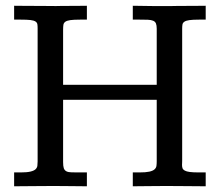

<svg xmlns="http://www.w3.org/2000/svg" viewBox="-20 -650 767 670"><path d="M29.3 -629.9Q45.4 -629.9 63.5 -629.6Q81.5 -629.4 100.6 -629.4Q119.6 -629.4 138.7 -629.2Q157.7 -628.9 175.3 -628.9Q177.2 -628.9 190.4 -629.2Q203.6 -629.4 220.7 -629.4Q237.8 -629.4 255.1 -629.6Q272.5 -629.9 283.2 -629.9V-581.5H259.8Q237.3 -581.5 225.3 -579.8Q213.4 -578.1 207.8 -574Q202.1 -569.8 201.2 -563Q200.2 -556.2 200.2 -545.9V-354H526.9V-549.8Q526.9 -561.5 524.2 -568.1Q521.5 -574.7 514.4 -577.6Q507.3 -580.6 495.8 -581.1Q484.4 -581.5 466.8 -581.5H443.4V-629.9Q479 -628.9 513.7 -628.9Q548.3 -628.9 579.6 -628.9Q581.5 -628.9 595.7 -629.2Q609.9 -629.4 628.7 -629.4Q647.5 -629.4 666.7 -629.6Q686 -629.9 697.8 -629.9V-581.5H674.8Q652.8 -581.5 640.9 -579.8Q628.9 -578.1 623.3 -574.2Q617.7 -570.3 616.7 -564.5Q615.7 -558.6 615.7 -549.8V-89.4Q615.7 -85.4 615.5 -81.8Q615.2 -78.1 615.2 -74.7Q615.2 -67.9 616.9 -63Q618.7 -58.1 624.8 -54.7Q630.9 -51.3 642.6 -49.8Q654.3 -48.3 674.8 -48.3H697.8V0Q681.6 0 666 -0.2Q650.4 -0.5 634 -0.5Q617.7 -0.5 599.6 -0.7Q581.5 -1 559.6 -1Q541 -1 525.4 -0.7Q509.8 -0.5 495.8 -0.5Q481.9 -0.5 469.2 -0.2Q456.5 0 443.4 0V-48.3H466.8Q488.8 -48.3 501 -51Q513.2 -53.7 519 -58.8Q524.9 -64 525.9 -71Q526.9 -78.1 526.9 -87.4V-301.8H200.2V-84.5Q200.2 -70.3 202.6 -63Q205.1 -55.7 211.7 -52.2Q218.3 -48.8 230 -48.6Q241.7 -48.3 259.8 -48.3H283.2V0Q269.5 0 256.8 -0.2Q244.1 -0.5 230.7 -0.5Q217.3 -0.5 201.7 -0.7Q186 -1 167 -1Q145 -1 126.7 -0.7Q108.4 -0.5 92.3 -0.5Q76.2 -0.5 60.8 -0.2Q45.4 0 29.3 0V-48.3H52.2Q74.2 -48.3 86.4 -51.3Q98.6 -54.2 104 -59.3Q109.4 -64.5 110.4 -71.3Q111.3 -78.1 111.3 -86.4V-551.3Q111.3 -559.6 110.4 -565.4Q109.4 -571.3 103.8 -575Q98.1 -578.6 86.2 -580.1Q74.2 -581.5 52.2 -581.5H29.3Z"/></svg>

Font: Kameron
Style: Regular
Weight: 400
Version: Version 1.000